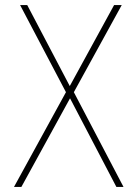

<svg xmlns="http://www.w3.org/2000/svg" viewBox="-20 -734 540 754"><path d="M35 0 239 -372 59 -714H87L254 -396L428 -714H458L270 -372L465 0H437L255 -348L64 0Z"/></svg>

Font: Noto Sans Mono ExtraCondensed Thin
Style: Regular
Weight: 100
Width: 2
Designer: Monotype Design Team
Foundry: Monotype Imaging Inc.
Version: Version 2.014; ttfautohint (v1.8.4.7-5d5b)